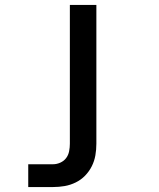

<svg xmlns="http://www.w3.org/2000/svg" viewBox="-20 -540 640 775"><path d="M94 215V123H194Q209 123 223.5 116.5Q238 110 247 98Q256 86 259 70.5Q262 55 262 40V-520H369V40Q369 64 365 87Q361 110 350.5 131Q340 152 323.5 169Q307 186 285.5 196.5Q264 207 241 211Q218 215 194 215Z"/></svg>

Font: Iosevka Semibold Extended
Style: Regular
Weight: 600
Width: 7
Monospace: yes
Designer: Belleve Invis
Foundry: Belleve Invis
Version: Version 32.5.0; ttfautohint (v1.8.4)